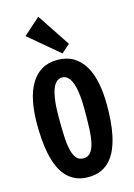

<svg xmlns="http://www.w3.org/2000/svg" viewBox="-155 -1138 858 1231"><g transform="rotate(-15 274.5 -522.5)"><path d="M273.9 15.6Q226.1 15.6 190.2 -0.5Q154.3 -16.6 128.4 -45.4Q102.5 -74.2 85.9 -113.5Q69.3 -152.8 59.6 -199Q49.8 -245.1 45.9 -296.4Q42 -347.7 42 -400.4Q42 -479.5 55.4 -546.9Q68.8 -614.3 97.2 -662.1Q125.5 -710 169.2 -736.1Q212.9 -762.2 273.9 -762.2Q335 -762.2 379.2 -736.1Q423.3 -710 451.9 -662.1Q480.5 -614.3 493.9 -546.9Q507.3 -479.5 507.3 -400.4Q507.3 -347.7 503.4 -296.4Q499.5 -245.1 489.5 -199Q479.5 -152.8 462.6 -113.5Q445.8 -74.2 419.9 -45.4Q394 -16.6 357.9 -0.5Q321.8 15.6 273.9 15.6ZM273.9 -108.9Q303.2 -108.9 320.6 -129.2Q337.9 -149.4 346.9 -187.3Q356 -225.1 358.4 -279.1Q360.8 -333 360.8 -400.4Q360.8 -423.8 360.1 -449.5Q359.4 -475.1 356.4 -502.7Q353.5 -530.3 347.9 -556.2Q342.3 -582 332.5 -601.8Q322.8 -621.6 308.3 -633.5Q293.9 -645.5 273.9 -645.5Q253.9 -645.5 239.7 -633.5Q225.6 -621.6 216.1 -601.8Q206.5 -582 200.9 -556.2Q195.3 -530.3 192.4 -502.7Q189.5 -475.1 188.7 -449.5Q188 -423.8 188 -400.4Q188 -333 190.4 -279.1Q192.9 -225.1 201.7 -187.3Q210.4 -149.4 227.5 -129.2Q244.6 -108.9 273.9 -108.9ZM317.4 -793.5 117.2 -962.4 228 -1061 373 -842.8Z"/></g></svg>

Font: Francois One
Style: Regular
Weight: 400
Designer: Vernon Adams
Foundry: vernon adams
Version: Version 1.000